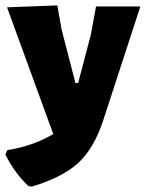

<svg xmlns="http://www.w3.org/2000/svg" viewBox="-38 -496 539 710"><path d="M174 -476 190 -386 241 -189H251L298 -368L317 -472H481L343 -49Q309 53 252 106Q195 159 80 194L67 192Q17 145 -18 76L-11 59Q81 45 159 0L-12 -469Z"/></svg>

Font: Alegreya Sans SC Black
Style: Regular
Weight: 900
Designer: Juan Pablo del Peral
Foundry: Huerta Tipografica
Version: Version 2.007